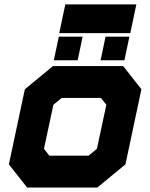

<svg xmlns="http://www.w3.org/2000/svg" viewBox="-20 -834 668 854"><path d="M100.5 0 19.5 -103 90.5 -437 215.5 -540H528L609 -437L538 -103L413 0ZM155.5 -71H394L474.5 -141L530.5 -403L479 -470H236.5L156 -403L100 -141ZM155.5 -71 100 -141 156 -403 236.5 -470H479L530.5 -403L474.5 -141L394 -71ZM199.5 -141.5H374L411 -172L453 -368L429 -398.5H254.5L217.5 -368L175.5 -172ZM427.5 -566 449.5 -671H555.5L533.5 -566ZM219.5 -566 241.5 -671H347.5L325.5 -566ZM282 -613H281.5L283.5 -623H284ZM491 -613H490.5L492.5 -623H493ZM243.5 -686.5 270.5 -814.5H586.5L559.5 -686.5ZM322 -749.5H514H322Z"/></svg>

Font: Tourney Thin Black
Style: Italic
Weight: 900
Italic angle: -12°
Version: Version 1.015